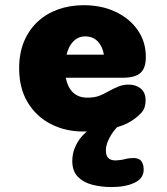

<svg xmlns="http://www.w3.org/2000/svg" viewBox="-20 -508 659 757"><path d="M307.5 10.5Q238 10.5 180.8 -18.8Q123.5 -48 89.5 -103.8Q55.5 -159.5 55.5 -239Q55.5 -298.5 74.8 -344.5Q94 -390.5 128.5 -422.5Q163 -454.5 209.2 -471Q255.5 -487.5 310 -487.5Q381 -487.5 436.2 -461.2Q491.5 -435 523.2 -389Q555 -343 555 -283.5Q555 -238.5 533.2 -220Q511.5 -201.5 464.5 -201.5H239.5Q244 -177 254.8 -159.5Q265.5 -142 282.8 -132.5Q300 -123 323 -123Q352.5 -123 370.8 -130Q389 -137 405 -146.5Q425.5 -158 445.2 -166.2Q465 -174.5 487 -174.5Q515.5 -174.5 534.8 -159Q554 -143.5 554 -112.5Q554 -82 538.5 -64.8Q523 -47.5 500.5 -32.5Q469 -11.5 418.2 -0.5Q367.5 10.5 307.5 10.5ZM242.5 -292.5H389.5Q385 -323 366.2 -343.8Q347.5 -364.5 315.5 -364.5Q297.5 -364.5 283 -355.8Q268.5 -347 258.2 -331Q248 -315 242.5 -292.5ZM419.5 229.5Q380 229.5 344.5 220.5Q309 211.5 287 189Q265 166.5 265 127Q265 99 275 74.8Q285 50.5 301 31.8Q317 13 335 1Q353 -11 369.5 -14.5H452Q442 -8.5 429.2 8Q416.5 24.5 407 45.2Q397.5 66 397.5 85Q397.5 105.5 407 115Q416.5 124.5 435.5 124.5Q442 124.5 453.8 123Q465.5 121.5 472 119.5Q482 117 490.8 116Q499.5 115 506.5 115Q528.5 115 537.5 127.8Q546.5 140.5 546.5 160.5Q546.5 195.5 510.5 212.5Q474.5 229.5 419.5 229.5Z"/></svg>

Font: Sono ExtraLight Monospace ExtraBold
Style: Regular
Weight: 800
Version: Version 2.112